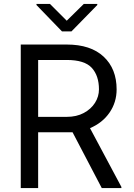

<svg xmlns="http://www.w3.org/2000/svg" viewBox="-20 -953 681 973"><path d="M495.7 0 347.7 -282.7H173.3V0H85.2V-727.3H318.2Q439.6 -727.3 505.3 -665.8Q571 -604.4 571 -500Q571 -434.7 535.2 -382.5Q499.3 -330.3 436.1 -303.6L595.2 -5.7V0ZM173.3 -649.1V-360.8H318.2Q367.9 -360.8 404.7 -380.5Q441.4 -400.2 461.5 -432Q481.5 -463.8 481.5 -500Q481.5 -569.2 445.1 -609.2Q408.7 -649.1 318.2 -649.1ZM233 -933.2 318.2 -848 404.8 -933.2H473V-927.6L342.3 -794H294L164.8 -927.6V-933.2Z"/></svg>

Font: Interface
Style: Regular
Weight: 400
Designer: Rasmus Andersson
Foundry: rsms
Version: Version 1.8